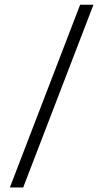

<svg xmlns="http://www.w3.org/2000/svg" viewBox="-20 -690 446 828"><path d="M22.5 118.5 325.5 -669.5H383L80 118.5Z"/></svg>

Font: Anek Telugu Medium Light
Style: Regular
Weight: 300
Version: Version 1.003